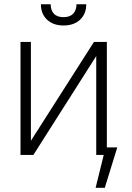

<svg xmlns="http://www.w3.org/2000/svg" viewBox="-20 -727 619 901"><path d="M420.9 -530.3H481.4V-35.2H530.3L471.7 154.3H428.7L466.8 0H431.6V-463.9L136.7 0H76.2V-530.3H125V-66.4ZM278.3 -607.4Q229.5 -607.4 200.7 -634.8Q171.9 -662.1 171.9 -707H217.8Q217.8 -678.7 232.9 -662.6Q248 -646.5 278.3 -646.5Q308.1 -646.5 323.5 -662.8Q338.9 -679.2 338.9 -707H384.8Q384.8 -662.1 356 -634.8Q327.1 -607.4 278.3 -607.4Z"/></svg>

Font: Pretendard GOV ExtraLight
Style: Regular
Weight: 200
Designer: Base glyphs from Inter by Rasmus Andersson; Hangeul glyphs from Noto Sans CJK(Source Han Sans) by Jang Soo-young and Kan
Foundry: Kil Hyung-jin
Version: Version 1.309